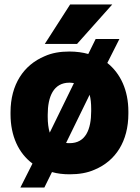

<svg xmlns="http://www.w3.org/2000/svg" viewBox="-20 -768 625 857"><path d="M27 -258C27 -161 63 -84 125 -38L71 69H178L212 0C236 7 263 10 291 10C332 10 370 4 403 -11C496 -50 553 -137 553 -261V-270C553 -365 518 -440 459 -487L513 -594H407L374 -527C350 -534 320 -538 290 -538C249 -538 212 -532 179 -517C86 -478 27 -391 27 -267ZM180 -572H324L481 -748H293ZM193 -246V-256C193 -337 219 -399 290 -399C297 -399 303 -398 310 -397L202 -176C196 -195 193 -220 193 -246ZM275 -130 380 -345C385 -328 387 -306 387 -282V-272C387 -190 362 -129 291 -129C285 -129 281 -129 275 -130Z"/></svg>

Font: Asimov Pro
Style: Ult
Weight: 900
Designer: Google
Version: Version 2.000980; 2014